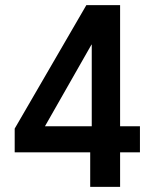

<svg xmlns="http://www.w3.org/2000/svg" viewBox="-20 -725 589 745"><path d="M330 0V-134H37V-226L315 -705H446V-235H523V-134H446V0ZM336 -235V-552H335L147 -222L133 -235Z"/></svg>

Font: Nunito Sans 7pt SemiCondensed
Style: Bold
Weight: 700
Width: 4
Designer: Vernon Adams
Foundry: Vernon Adams
Version: Version 3.101;gftools[0.9.27]